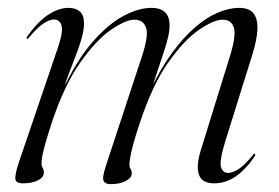

<svg xmlns="http://www.w3.org/2000/svg" viewBox="-20 -458 708 488"><path d="M249 -36 341 -315.5Q358.5 -369 351 -388.5Q343.5 -408 322 -408Q299.5 -408 262 -382.2Q224.5 -356.5 183.8 -298.8Q143 -241 111 -144.5Q100 -110.5 94.5 -90.5Q89 -70.5 87.2 -59.8Q85.5 -49 85.5 -42.5Q85.5 -36 88.5 -31.2Q91.5 -26.5 91.5 -19.5Q91.5 -7.5 76.8 0.2Q62 8 38.5 8Q20 8 19 -3.5Q18 -15 27.5 -44L124.5 -329Q140.5 -374 136.8 -391.2Q133 -408.5 117 -408.5Q106.5 -408.5 91.8 -399.2Q77 -390 53.5 -362.5Q52 -360.5 50.8 -359.8Q49.5 -359 48 -359.5Q47.5 -360.5 47.8 -361.8Q48 -363 49 -365Q74.5 -401.5 101.5 -419.8Q128.5 -438 154 -438Q172.5 -438 183 -428.8Q193.5 -419.5 193.5 -399Q193.5 -381 187 -358.8Q180.5 -336.5 171.2 -313Q162 -289.5 153.5 -267Q145 -244.5 141 -225.5L138.5 -227.5Q174.5 -304.5 214.8 -350.8Q255 -397 293.8 -417.5Q332.5 -438 364.5 -438Q388.5 -438 399.8 -426.5Q411 -415 411 -394Q411 -380 407 -362.8Q403 -345.5 396 -324.8Q389 -304 380.8 -279.2Q372.5 -254.5 364 -226.5L361.5 -228Q388.5 -284.5 417.8 -324.2Q447 -364 476.5 -389.2Q506 -414.5 534.2 -426.2Q562.5 -438 588 -438Q613.5 -438 624.5 -423.8Q635.5 -409.5 634.2 -382.8Q633 -356 621 -318L552 -97Q537 -47.5 541.8 -33Q546.5 -18.5 559.5 -18.5Q571 -18.5 585.8 -27.8Q600.5 -37 622.5 -63.5Q624 -66 625.2 -66.8Q626.5 -67.5 628 -67Q629 -66.5 628.8 -64.8Q628.5 -63 627 -60Q604 -26.5 578.5 -9.2Q553 8 524 8Q504.5 8 494.2 -1Q484 -10 482.8 -28.5Q481.5 -47 490 -75L564.5 -315.5Q581 -369 574.2 -388.5Q567.5 -408 546 -408Q523.5 -408 485.8 -382.2Q448 -356.5 407.5 -299Q367 -241.5 335 -144.5Q324 -111.5 318.5 -90.8Q313 -70 311 -58Q309 -46 309 -39.5Q309 -33 312 -28.5Q315 -24 315 -17.5Q315 -6.5 300 1.8Q285 10 262 10Q250 10 245.5 5Q241 0 242.5 -10.2Q244 -20.5 249 -36Z"/></svg>

Font: Fraunces 120pt Light
Style: Italic
Weight: 300
Italic angle: -16°
Version: Version 1.000;[b76b70a41]